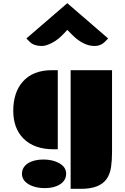

<svg xmlns="http://www.w3.org/2000/svg" viewBox="-20 -940 789 1209"><path d="M424.8 -498H685.5V18.1Q685.5 70.3 679.2 112.8Q672.9 155.3 652.3 185.5Q609.4 249 490.7 249H424.8ZM63.5 -243.2Q63.5 -296.9 77.6 -343Q91.8 -389.2 121.6 -423.8Q186 -498 306.2 -498H343.8V0H318.4Q195.3 0 127.9 -67.4Q63.5 -131.8 63.5 -243.2ZM118.2 154.3Q118.2 132.8 128.4 116Q138.7 99.1 156.7 87.9Q194.3 64.5 253.4 64.5Q312.5 64.5 353.5 87.9Q396.5 112.3 396.5 153.8Q396.5 195.8 357.9 220.7Q320.8 244.6 262.2 244.6Q201.7 244.6 161.1 220.7Q118.2 195.3 118.2 154.3ZM243.2 -650.4Q194.3 -650.4 168 -675.8L146 -697.8L403.8 -919.9L661.1 -697.8L639.2 -675.8Q613.8 -650.4 575.7 -650.4Q503.9 -650.4 433.1 -722.2L403.8 -752L390.1 -736.8Q348.1 -690.9 309.1 -670.7Q270 -650.4 243.2 -650.4Z"/></svg>

Font: Plaster
Style: Regular
Weight: 400
Designer: Eben Sorkin
Foundry: Eben Sorkin
Version: Version 1.007